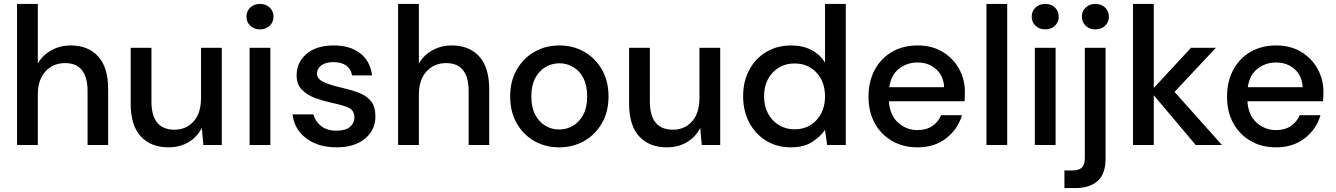

<svg xmlns="http://www.w3.org/2000/svg" viewBox="-20 -740 6818 980"><path d="M67 0V-720H173V-416Q198 -459 242.5 -483.5Q287 -508 341 -508Q430 -508 481 -452Q532 -396 532 -285V0H427V-274Q427 -418 312 -418Q252 -418 212.5 -376Q173 -334 173 -256V0Z M840 12Q750 12 698.5 -44Q647 -100 647 -211V-496H753V-222Q753 -78 871 -78Q930 -78 968 -120Q1006 -162 1006 -240V-496H1112V0H1018L1010 -87Q987 -41 942.5 -14.5Q898 12 840 12Z M1307 -590Q1277 -590 1257.5 -608.5Q1238 -627 1238 -655Q1238 -683 1257.5 -701.5Q1277 -720 1307 -720Q1337 -720 1356.5 -701.5Q1376 -683 1376 -655Q1376 -627 1356.5 -608.5Q1337 -590 1307 -590ZM1254 0V-496H1360V0Z M1698 12Q1604 12 1543 -34Q1482 -80 1473 -156H1580Q1588 -122 1618 -97.5Q1648 -73 1697 -73Q1745 -73 1767 -93Q1789 -113 1789 -139Q1789 -177 1758.5 -190.5Q1728 -204 1674 -215Q1632 -224 1590.5 -239Q1549 -254 1521.5 -281.5Q1494 -309 1494 -356Q1494 -421 1544 -464.5Q1594 -508 1684 -508Q1767 -508 1818.5 -468Q1870 -428 1879 -355H1777Q1772 -387 1747.5 -405Q1723 -423 1682 -423Q1642 -423 1620 -406.5Q1598 -390 1598 -364Q1598 -338 1628.5 -323Q1659 -308 1709 -296Q1759 -285 1801.5 -270.5Q1844 -256 1870 -228Q1896 -200 1896 -146Q1896 -145 1896 -144Q1896 -77 1843 -32.5Q1790 12 1698 12Z M2012 0V-720H2118V-416Q2143 -459 2187.5 -483.5Q2232 -508 2286 -508Q2375 -508 2426 -452Q2477 -396 2477 -285V0H2372V-274Q2372 -418 2257 -418Q2197 -418 2157.5 -376Q2118 -334 2118 -256V0Z M2834 12Q2763 12 2706.5 -20.5Q2650 -53 2617 -111.5Q2584 -170 2584 -248Q2584 -326 2617.5 -384.5Q2651 -443 2708 -475.5Q2765 -508 2835 -508Q2906 -508 2962.5 -475.5Q3019 -443 3052.5 -384.5Q3086 -326 3086 -248Q3086 -170 3052.5 -111.5Q3019 -53 2962 -20.5Q2905 12 2834 12ZM2834 -79Q2872 -79 2904.5 -98Q2937 -117 2957 -154.5Q2977 -192 2977 -248Q2977 -304 2957.5 -341.5Q2938 -379 2905.5 -398Q2873 -417 2835 -417Q2797 -417 2764.5 -398Q2732 -379 2712 -341.5Q2692 -304 2692 -248Q2692 -192 2712 -154.5Q2732 -117 2764 -98Q2796 -79 2834 -79Z M3384 12Q3294 12 3242.5 -44Q3191 -100 3191 -211V-496H3297V-222Q3297 -78 3415 -78Q3474 -78 3512 -120Q3550 -162 3550 -240V-496H3656V0H3562L3554 -87Q3531 -41 3486.5 -14.5Q3442 12 3384 12Z M4017 12Q3945 12 3890 -22Q3835 -56 3804 -115Q3773 -174 3773 -249Q3773 -324 3804 -382.5Q3835 -441 3890.5 -474.5Q3946 -508 4018 -508Q4077 -508 4121.5 -485Q4166 -462 4191 -420V-720H4297V0H4202L4191 -77Q4167 -42 4125 -15Q4083 12 4017 12ZM4036 -80Q4104 -80 4147.5 -127Q4191 -174 4191 -248Q4191 -323 4147.5 -369.5Q4104 -416 4036 -416Q3968 -416 3924 -369.5Q3880 -323 3880 -248Q3880 -199 3900 -161Q3920 -123 3955.5 -101.5Q3991 -80 4036 -80Z M4663 12Q4590 12 4533.5 -20.5Q4477 -53 4445 -111Q4413 -169 4413 -246Q4413 -324 4444.5 -383Q4476 -442 4532.5 -475Q4589 -508 4664 -508Q4737 -508 4791 -475.5Q4845 -443 4875 -389Q4905 -335 4905 -270Q4905 -260 4904.5 -248.5Q4904 -237 4903 -223H4517Q4522 -151 4564.5 -113.5Q4607 -76 4663 -76Q4708 -76 4738.5 -96.5Q4769 -117 4784 -152H4890Q4870 -82 4810.5 -35Q4751 12 4663 12ZM4663 -421Q4610 -421 4569 -389.5Q4528 -358 4519 -295H4799Q4796 -353 4758 -387Q4720 -421 4663 -421Z M5015 0V-720H5121V0Z M5315 -590Q5285 -590 5265.5 -608.5Q5246 -627 5246 -655Q5246 -683 5265.5 -701.5Q5285 -720 5315 -720Q5345 -720 5364.5 -701.5Q5384 -683 5384 -655Q5384 -627 5364.5 -608.5Q5345 -590 5315 -590ZM5262 0V-496H5368V0Z M5571 -590Q5541 -590 5521.5 -608.5Q5502 -627 5502 -655Q5502 -683 5521.5 -701.5Q5541 -720 5571 -720Q5601 -720 5620.5 -701.5Q5640 -683 5640 -655Q5640 -627 5620.5 -608.5Q5601 -590 5571 -590ZM5413 220V130H5452Q5487 130 5502 115.5Q5517 101 5517 67V-496H5623V68Q5623 149 5582 184.5Q5541 220 5468 220Z M5763 0V-720H5869V-291L6059 -496H6186L5975 -271L6217 0H6083L5869 -254V0Z M6493 12Q6420 12 6363.5 -20.5Q6307 -53 6275 -111Q6243 -169 6243 -246Q6243 -324 6274.5 -383Q6306 -442 6362.5 -475Q6419 -508 6494 -508Q6567 -508 6621 -475.5Q6675 -443 6705 -389Q6735 -335 6735 -270Q6735 -260 6734.5 -248.5Q6734 -237 6733 -223H6347Q6352 -151 6394.5 -113.5Q6437 -76 6493 -76Q6538 -76 6568.5 -96.5Q6599 -117 6614 -152H6720Q6700 -82 6640.5 -35Q6581 12 6493 12ZM6493 -421Q6440 -421 6399 -389.5Q6358 -358 6349 -295H6629Q6626 -353 6588 -387Q6550 -421 6493 -421Z"/></svg>

Font: Firefly Display Medium
Style: Regular
Weight: 500
Designer: Colophon Foundry, Jonny Pinhorn
Foundry: Colophon Foundry
Version: Version 1.200; ttfautohint (v1.8.3)